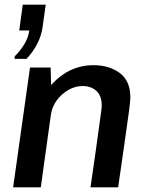

<svg xmlns="http://www.w3.org/2000/svg" viewBox="-20 -799 635 819"><path d="M36 0 108 -511H196L198 -436Q222 -463 250 -482Q278 -501 310.5 -511Q343 -521 378 -521Q446 -521 491 -487.5Q536 -454 536 -383Q536 -377 535 -365Q534 -353 531 -330Q528 -307 522 -265.5Q516 -224 507 -159.5Q498 -95 484 0H366Q379 -89 387.5 -149Q396 -209 401 -246.5Q406 -284 409 -304.5Q412 -325 413 -334.5Q414 -344 414 -349Q414 -390 391.5 -411Q369 -432 332 -432Q301 -432 272 -415.5Q243 -399 222.5 -371.5Q202 -344 197 -309L154 0ZM42 -548 43 -559Q69 -585 85 -612.5Q101 -640 105 -669H62L77 -779H175L162 -686Q157 -647 138.5 -611.5Q120 -576 93 -548Z"/></svg>

Font: Chivo Medium Medium
Style: Italic
Weight: 500
Italic angle: -8.05°
Version: Version 2.002